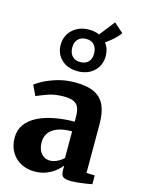

<svg xmlns="http://www.w3.org/2000/svg" viewBox="-142 -1046 839 1138"><g transform="rotate(15 278.0 -477.0)"><path d="M184.5 11Q139.5 11 102 -8.2Q64.5 -27.5 42.2 -64.5Q20 -101.5 20 -154Q20 -200.5 45 -234.8Q70 -269 114 -291.2Q158 -313.5 215.8 -324.5Q273.5 -335.5 339.5 -336V-363.5Q339.5 -398 331.2 -420Q323 -442 301.5 -452.8Q280 -463.5 239.5 -463.5Q183 -463.5 141 -448.2Q99 -433 75 -422L45 -484.5Q58 -495.5 92 -513.8Q126 -532 175.2 -546.8Q224.5 -561.5 283 -561.5Q358 -561.5 402.2 -539.5Q446.5 -517.5 466 -473.2Q485.5 -429 485.5 -361V-60L536.5 -59V-5Q525 -2.5 503 1Q481 4.5 455.8 7.2Q430.5 10 409 10Q373 10 359.8 -0.2Q346.5 -10.5 346.5 -41.5V-68.5Q335 -52.5 312.2 -33.8Q289.5 -15 257.2 -2Q225 11 184.5 11ZM257.5 -75Q277 -75 300 -85.8Q323 -96.5 339.5 -113V-276.5Q283 -276.5 248 -262Q213 -247.5 197.2 -223.5Q181.5 -199.5 181.5 -170.5Q181.5 -140 191 -118.8Q200.5 -97.5 217.8 -86.2Q235 -75 257.5 -75ZM277 -629Q216 -629 178.2 -664.8Q140.5 -700.5 141 -757Q142.5 -814 182 -849.5Q221.5 -885 283.5 -885Q318 -885 345 -872.5L418.5 -966.5L476 -915.5Q468.5 -904 455 -889.8Q441.5 -875.5 425 -861.8Q408.5 -848 391.5 -836Q417 -803 416.5 -757Q416 -700.5 377.2 -664.8Q338.5 -629 277 -629ZM279 -685.5Q310.5 -685.5 328.2 -703.8Q346 -722 346 -754.5Q346 -788 328.8 -807.8Q311.5 -827.5 280 -827.5Q248 -827.5 229.8 -808.8Q211.5 -790 211.5 -757.5Q211.5 -724.5 229.2 -705Q247 -685.5 279 -685.5Z"/></g></svg>

Font: Merriweather 36pt ExtraBold
Style: Regular
Weight: 800
Designer: Eben Sorkin
Foundry: Eben Sorkin
Version: Version 2.100